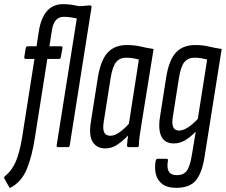

<svg xmlns="http://www.w3.org/2000/svg" viewBox="-61 -709 1088 925"><path d="M167 -425 107 -45Q93 46 68 106Q43 166 -8 194Q-15 198 -17 192L-40 151Q-43 145 -38 140Q-4 114 15 69.5Q34 25 46 -50L105 -425H64Q55 -425 56 -434L63 -477Q65 -486 72 -486H115L126 -558Q147 -689 243 -689Q266 -689 284.5 -686Q303 -683 322 -679L372 -683Q381 -683 380 -674L275 -9Q274 0 266 0H218Q211 0 212 -9L309 -620Q296 -623 280 -625.5Q264 -628 247 -628Q222 -628 207.5 -611Q193 -594 188 -556L177 -486H232Q242 -486 240 -477L232 -434Q231 -425 223 -425Z M446 6Q406 6 386 -24.5Q366 -55 377 -123L411 -339Q425 -421 458.5 -456.5Q492 -492 550 -492Q587 -492 616 -485Q645 -478 679 -473L622 -120Q615 -77 611.5 -51.5Q608 -26 608 -9Q608 0 599 0H559Q551 0 551 -9Q552 -19 553 -31Q554 -43 556 -56Q532 -31 505 -12.5Q478 6 446 6ZM471 -55Q491 -55 514.5 -71.5Q538 -88 560 -113L608 -422Q594 -426 578.5 -428.5Q563 -431 547 -431Q516 -431 498.5 -410Q481 -389 472 -333L439 -124Q433 -87 441 -71Q449 -55 471 -55Z M879 -492Q916 -492 944.5 -485Q973 -478 1007 -473L926 37Q914 121 884 158.5Q854 196 788 196Q744 196 720 177Q696 158 689.5 128Q683 98 689 65Q692 56 698 56H740Q750 56 748 65Q742 99 752 117Q762 135 792 135Q823 135 839 113.5Q855 92 864 34L882 -75Q855 -47 829.5 -32.5Q804 -18 777 -18Q733 -18 716.5 -51.5Q700 -85 710 -147L740 -339Q754 -422 787.5 -457Q821 -492 879 -492ZM801 -80Q839 -80 892 -136L937 -422Q923 -426 908 -428.5Q893 -431 876 -431Q845 -431 827.5 -410Q810 -389 801 -333L772 -148Q760 -80 801 -80Z"/></svg>

Font: Sofia Sans Extra Condensed
Style: Italic
Weight: 400
Italic angle: -9°
Designer: Botio Nikoltchev, Ani Petrova
Foundry: lettersoup
Version: Version 4.101; ttfautohint (v1.8.4.7-5d5b)